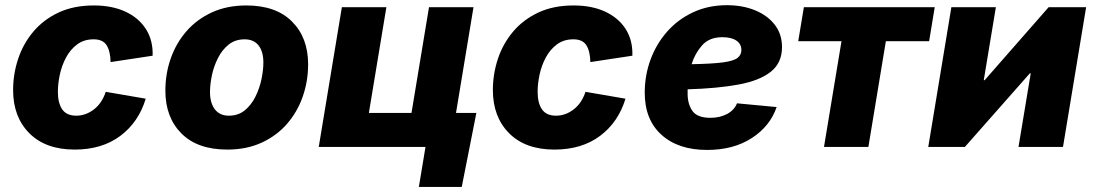

<svg xmlns="http://www.w3.org/2000/svg" viewBox="-20 -574 4273 750"><path d="M272 10.3Q158.2 10.3 94.7 -53.5Q31.2 -117.2 31.2 -222.2Q31.2 -284.7 50.8 -343.8Q70.3 -402.8 109.9 -450Q149.4 -497.1 208.5 -524.9Q267.6 -552.7 346.7 -552.7Q417.5 -552.7 469.7 -528.6Q522 -504.4 550 -460.4Q578.1 -416.5 576.2 -356.4L412.1 -331.5Q411.1 -374 396.5 -397.2Q381.8 -420.4 345.7 -420.4Q308.1 -420.4 281.5 -400.6Q254.9 -380.9 238 -349.4Q221.2 -317.9 213.6 -282.2Q206.1 -246.6 206.1 -215.3Q206.1 -171.4 223.1 -146.7Q240.2 -122.1 277.8 -122.1Q314.9 -122.1 346.7 -146.5Q378.4 -170.9 393.1 -215.3L549.3 -188.5Q521.5 -96.7 450 -43.2Q378.4 10.3 272 10.3Z M867.7 10.3Q751.5 10.3 688.7 -52.7Q626 -115.7 626 -219.7Q626 -286.1 647 -345.9Q668 -405.8 708.7 -452.4Q749.5 -499 808.3 -525.9Q867.2 -552.7 942.4 -552.7Q1058.1 -552.7 1120.8 -489.7Q1183.6 -426.8 1183.6 -322.8Q1183.6 -256.8 1162.6 -196.8Q1141.6 -136.7 1101.1 -90.1Q1060.5 -43.5 1001.7 -16.6Q942.9 10.3 867.7 10.3ZM874 -122.1Q910.6 -122.1 936.3 -143.1Q961.9 -164.1 978 -196.8Q994.1 -229.5 1001.5 -265.1Q1008.8 -300.8 1008.8 -329.6Q1008.8 -372.6 990 -396.5Q971.2 -420.4 935.5 -420.4Q898.9 -420.4 873 -399.7Q847.2 -378.9 831.1 -346.7Q814.9 -314.5 807.6 -279.1Q800.3 -243.7 800.3 -214.8Q800.3 -171.9 819.3 -147Q838.4 -122.1 874 -122.1Z M1225.1 0 1315.4 -545.9H1489.3L1420.9 -132.8H1587.4L1655.8 -545.9H1829.6L1739.3 0ZM1616.2 156.2 1642.1 0H1597.7L1619.6 -132.8H1840.8L1783.7 156.2Z M2146 10.3Q2032.2 10.3 1968.8 -53.5Q1905.3 -117.2 1905.3 -222.2Q1905.3 -284.7 1924.8 -343.8Q1944.3 -402.8 1983.9 -450Q2023.4 -497.1 2082.5 -524.9Q2141.6 -552.7 2220.7 -552.7Q2291.5 -552.7 2343.8 -528.6Q2396 -504.4 2424.1 -460.4Q2452.1 -416.5 2450.2 -356.4L2286.1 -331.5Q2285.2 -374 2270.5 -397.2Q2255.9 -420.4 2219.7 -420.4Q2182.1 -420.4 2155.5 -400.6Q2128.9 -380.9 2112.1 -349.4Q2095.2 -317.9 2087.6 -282.2Q2080.1 -246.6 2080.1 -215.3Q2080.1 -171.4 2097.2 -146.7Q2114.3 -122.1 2151.9 -122.1Q2189 -122.1 2220.7 -146.5Q2252.4 -170.9 2267.1 -215.3L2423.3 -188.5Q2395.5 -96.7 2324 -43.2Q2252.4 10.3 2146 10.3Z M2742.2 11.7Q2629.4 11.7 2564 -47.4Q2498.5 -106.4 2498.5 -211.9Q2498.5 -279.8 2521.2 -341.3Q2543.9 -402.8 2586.2 -450.7Q2628.4 -498.5 2687.7 -526.1Q2747.1 -553.7 2819.8 -553.7Q2879.9 -553.7 2928.5 -534.2Q2977.1 -514.6 3005.9 -478Q3034.7 -441.4 3034.7 -390.1Q3034.7 -328.1 2990.7 -293.5Q2946.8 -258.8 2864.5 -243.7Q2782.2 -228.5 2666 -225.1Q2666 -216.3 2666 -208Q2666 -167.5 2684.8 -140.6Q2703.6 -113.8 2755.4 -113.8Q2792 -113.8 2820.1 -128.7Q2848.1 -143.6 2858.9 -170.4L3013.7 -155.8Q2988.3 -81.1 2916.7 -34.7Q2845.2 11.7 2742.2 11.7ZM2681.6 -323.2Q2762.2 -324.7 2804 -330.3Q2845.7 -335.9 2860.8 -347.7Q2876 -359.4 2876 -378.4Q2876 -402.3 2856.4 -415.5Q2836.9 -428.7 2801.8 -428.7Q2750.5 -428.7 2722.4 -396.7Q2694.3 -364.7 2681.6 -323.2Z M3198.7 0 3267.1 -413.1H3098.1L3120.1 -545.9H3631.3L3609.4 -413.1H3440.4L3372.1 0Z M4132.3 0H3958.5L4006.3 -287.6H4002.9L3749 0H3606L3696.3 -545.9H3870.1L3822.8 -260.7H3826.2L4076.2 -545.9H4222.7Z"/></svg>

Font: Inter Extra Bold
Style: Italic
Weight: 800
Italic angle: -9.39999°
Designer: Rasmus Andersson
Foundry: rsms
Version: Version 4.000;git-3c8e0fc